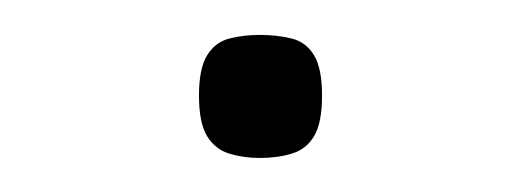

<svg xmlns="http://www.w3.org/2000/svg" viewBox="-20 -890 298 110"><path d="M128.8 -799.5Q119.5 -799.5 111.3 -802Q103.2 -804.5 98.6 -812.1Q94 -819.7 94 -835.2Q94 -850.7 98.6 -858.2Q103.2 -865.8 111.3 -867.9Q119.5 -870 128.8 -870Q139 -870 147.2 -867.9Q155.5 -865.8 160 -858.2Q164.5 -850.7 164.5 -835.2Q164.5 -819.7 160 -812.1Q155.5 -804.5 147.2 -802Q139 -799.5 128.8 -799.5Z"/></svg>

Font: Matangi Light
Style: Regular
Weight: 300
Designer: Prashant Pant
Foundry: The Graphic Ant
Version: Version 3.002